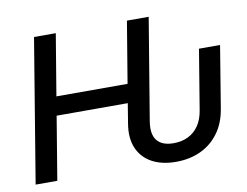

<svg xmlns="http://www.w3.org/2000/svg" viewBox="-79 -839 1236 959"><g transform="rotate(-10 539.0 -359.5)"><path d="M740.7 9.8Q668 9.8 617.9 -17.8Q567.9 -45.4 546.1 -96.7Q524.4 -147.9 536.1 -218.8L552.7 -320.8H191.9L138.7 0H28.8L148.9 -727.5H259.3L207.5 -416H568.4L620.1 -727.5H730.5L645.5 -214.8Q634.3 -148.9 659.9 -116.5Q685.5 -84 744.1 -84Q786.1 -84 818.6 -100.1Q851.1 -116.2 871.8 -147Q892.6 -177.7 899.9 -222.2L950.2 -526.9H1057.1L1005.4 -211.9Q993.7 -140.6 957 -91.1Q920.4 -41.5 865 -15.9Q809.6 9.8 740.7 9.8Z"/></g></svg>

Font: Inter 24pt Medium
Style: Italic
Weight: 500
Italic angle: -9.3988°
Designer: Rasmus Andersson
Foundry: rsms
Version: Version 4.001;git-66647c0bb